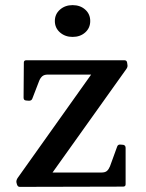

<svg xmlns="http://www.w3.org/2000/svg" viewBox="-20 -728 568 749"><path d="M437 -156Q440 -165 450 -164L461 -163Q470 -161 470 -151V-9Q470 0 460 0L57 1Q49 1 46 -9L44 -17Q43 -25 49 -34L354 -463L361 -437H166Q153 -437 145.5 -431Q138 -425 133 -413L106 -343Q103 -335 93 -335L81 -336Q72 -337 72 -347L73 -484Q73 -493 83 -493H465Q475 -493 476 -483L477 -476Q479 -467 473 -459L170 -34L153 -55H376Q390 -55 397 -61Q404 -67 409 -79ZM263 -584Q234 -584 214 -601.5Q194 -619 194 -646Q194 -673 214 -690.5Q234 -708 263 -708Q293 -708 312.5 -690.5Q332 -673 332 -646Q332 -619 312.5 -601.5Q293 -584 263 -584Z"/></svg>

Font: Hahmlet Medium
Style: Regular
Weight: 500
Version: Version 1.002